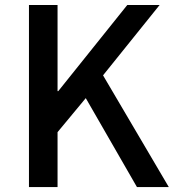

<svg xmlns="http://www.w3.org/2000/svg" viewBox="-20 -757 704 777"><path d="M97.2 0V-736.8H212.9V-388.2H215.8L495.1 -736.8H626L397 -452.1L663.1 0H534.2L327.1 -359.9L212.9 -222.2V0Z"/></svg>

Font: Source Han Sans CN Medium
Style: Regular
Weight: 500
Designer: Ryoko NISHIZUKA  (kana, bopomofo & ideographs); Paul D. Hunt (Latin, Greek & Cyrillic); Sandoll Communications , Soo-you
Foundry: Adobe
Version: Version 2.004;hotconv 1.0.118;makeotfexe 2.5.65603